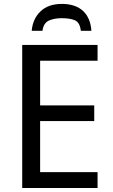

<svg xmlns="http://www.w3.org/2000/svg" viewBox="-20 -938 563 958"><path d="M466.8 -79.1H180.2V-334H450.2V-412.1H180.2V-634.8H466.8V-713.9H90.8V0H466.8ZM289.1 -918.5C243.7 -918.5 208 -906.2 182.1 -881.3C156.2 -856.4 141.6 -824.2 138.2 -784.2H191.9C195.3 -810.1 206.1 -827.1 224.1 -835.4C242.2 -843.3 263.2 -847.2 287.1 -847.2C315.9 -847.2 338.4 -843.8 354.5 -836.4C370.6 -829.1 380.4 -811.5 383.3 -784.2H436C430.7 -866.7 382.3 -918.5 289.1 -918.5Z"/></svg>

Font: Avrile Sans
Style: Regular
Weight: 400
Designer: Monotype Design Team, Google (font), Stefan Peev (BGR Cyrillic), Cristiano Sobral (main changes)
Foundry: The Avrile Sans Project Authors
Version: Version 3.110